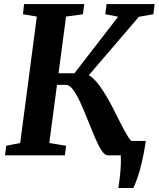

<svg xmlns="http://www.w3.org/2000/svg" viewBox="-20 -763 779 943"><path d="M561.2 160.5Q563.8 143.9 566.3 125.5Q568.8 107.2 570.7 87.3Q572.5 67.4 573.4 45.5Q574.3 23.7 573.1 0L531.9 -70.8H696.2Q687.9 -14.6 677.9 28.8Q668 72.2 657 104.5Q646.1 136.8 635.1 160.5ZM509.2 0Q494.2 0 478.3 -24.9Q462.4 -49.9 445.5 -89.5Q428.6 -129.1 411.2 -173.2Q393.8 -217.3 375.8 -256.9Q357.9 -296.5 339.8 -321.4Q321.8 -346.3 303.6 -346.3H228.1L235.7 -403.3H345.6L560.4 -681L497 -693L503.4 -743H739.5L733 -693L662.1 -680.6L378 -349.1L390.7 -400Q403 -400.5 415 -394.3Q427.1 -388 439.5 -376.1Q451.9 -364.2 464 -348.3Q476.1 -332.5 488 -313.9Q510.9 -278.9 532.1 -237.3Q553.3 -195.7 572.5 -157.2Q591.7 -118.7 608.2 -92.4Q624.6 -66.1 637.3 -61.7L683.3 -48.5L678.3 0ZM4.5 0 10.7 -47.1 79.2 -60.5 160.9 -681.6 92.8 -693 98.2 -743H393.8L387.3 -693L304.4 -681.6L222 -60.5L304.6 -47.1L298.7 0Z"/></svg>

Font: Merriweather Light
Style: Italic
Weight: 300
Italic angle: -7.8°
Designer: Eben Sorkin
Foundry: Eben Sorkin
Version: Version 2.101